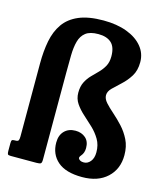

<svg xmlns="http://www.w3.org/2000/svg" viewBox="-117 -874 836 973"><g transform="rotate(15 301.0 -387.5)"><path d="M584 -152.5Q584 -79.5 535.8 -34.8Q487.5 10 404.5 10Q319 10 276.2 -27Q233.5 -64 233.5 -125.5Q233.5 -164 255.2 -186.2Q277 -208.5 313 -208.5Q345 -208.5 366 -190.2Q387 -172 387 -137.5Q387 -111.5 372.5 -95Q361 -82 367.5 -74.5Q370 -71 376 -67.5Q382 -64 394.5 -64Q414 -64 428.5 -81.5Q443 -99 443 -130Q443 -168.5 426 -197.2Q409 -226 384.2 -249.5Q359.5 -273 334.5 -295.2Q309.5 -317.5 292.8 -342.2Q276 -367 276 -398.5Q276 -431.5 287.5 -454.2Q299 -477 316 -494.5Q333 -512 350 -529Q367 -546 378.8 -567.2Q390.5 -588.5 390.5 -619Q390.5 -668 366.5 -689.8Q342.5 -711.5 298.5 -711.5Q254.5 -711.5 232 -694Q209.5 -676.5 201 -645Q192.5 -613.5 191.8 -571.5Q191 -529.5 191 -481V-24Q191 -7 185.2 -3.5Q179.5 0 162.5 0H28.5Q15.5 0 12.8 -4.2Q10 -8.5 10 -21.5V-62.5Q10 -74.5 13.2 -78Q16.5 -81.5 28 -81.5H31.5Q44.5 -81.5 47.5 -87.8Q50.5 -94 50.5 -108V-491Q50.5 -556 61 -609.8Q71.5 -663.5 99 -702.8Q126.5 -742 176.8 -763.5Q227 -785 306 -785Q376 -785 428.5 -765.2Q481 -745.5 510.2 -710.2Q539.5 -675 539.5 -628.5Q539.5 -584.5 520.5 -554.2Q501.5 -524 477 -501.8Q452.5 -479.5 433.8 -461Q415 -442.5 415 -422.5Q415 -403.5 432 -384.5Q449 -365.5 474 -343.8Q499 -322 524.2 -294.8Q549.5 -267.5 566.8 -232.8Q584 -198 584 -152.5Z"/></g></svg>

Font: Besley* Condensed
Style: Bold
Weight: 700
Width: 3
Designer: Owen Earl
Foundry: indestructible type*
Version: Version 3.000; ttfautohint (v1.8.3)